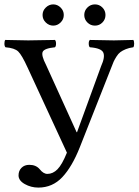

<svg xmlns="http://www.w3.org/2000/svg" viewBox="-20 -828 628 870"><path d="M376 -726.1Q361.8 -740.2 361.8 -760Q361.8 -779.8 376 -793.9Q390.1 -808.1 410.2 -808.1Q430.2 -808.1 444.1 -793.9Q458 -779.8 458 -760Q458 -740.2 444.1 -726.1Q430.2 -711.9 410.2 -711.9Q390.1 -711.9 376 -726.1ZM187.5 -726.1Q172.9 -740.2 172.9 -760Q172.9 -779.8 187.5 -793.9Q202.1 -808.1 221.2 -808.1Q240.2 -808.1 254.6 -793.9Q269 -779.8 269 -760Q269 -740.2 254.6 -726.1Q240.2 -711.9 221.2 -711.9Q202.1 -711.9 187.5 -726.1ZM104.5 -522.9Q79.1 -578.6 62.7 -594.5Q46.4 -610.4 4.9 -613.8Q0 -618.7 0 -630.4Q0 -642.1 3.9 -647Q98.1 -645 107.9 -645Q134.8 -645 229 -647Q233.9 -642.1 233.9 -630.1Q233.9 -618.2 229 -613.8Q180.2 -608.9 173.3 -592.8Q166.5 -576.7 188.5 -534.2L327.1 -229H329.1L438 -527.8Q457 -569.8 448 -589.8Q439 -609.9 387.2 -613.8Q382.3 -617.7 382.1 -629.9Q381.8 -642.1 387.2 -647Q481.4 -645 496.1 -645Q503.9 -645 584 -647Q587.9 -642.1 587.9 -630.1Q587.9 -618.2 584 -613.8Q564.9 -611.3 550 -605.2Q535.2 -599.1 525.6 -592Q516.1 -585 507.8 -571.8Q499.5 -558.6 494.9 -548.6Q490.2 -538.6 483.9 -521L341.8 -161.1Q306.6 -72.3 262.2 -25.1Q217.8 22 153.8 22Q120.6 22 92.3 6.1Q64 -9.8 64 -33.2Q64 -54.2 77.4 -67.6Q90.8 -81.1 112.8 -81.1Q142.6 -81.1 159.2 -62Q176.3 -40 194.8 -40Q219.7 -40 240.5 -61Q261.2 -82 283.2 -136.2Z"/></svg>

Font: Linux Libertine Display
Style: Regular
Weight: 400
Designer: Philipp H. Poll
Foundry: Philipp H. Poll
Version: Version 5.0.9